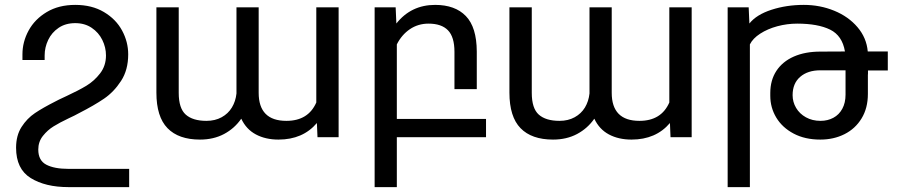

<svg xmlns="http://www.w3.org/2000/svg" viewBox="-20 -558 3661 781"><path d="M258.3 128.9H505.4V203.1H258.3Q164.6 203.1 105 166.3Q45.4 129.4 45.4 43Q45.4 -6.8 67.6 -41.5Q89.8 -76.2 122.1 -97.9Q154.3 -119.6 206.5 -146L219.7 -152.8Q225.1 -155.8 252 -168Q299.3 -189.9 331.3 -209.2Q363.3 -228.5 387.2 -259.5Q411.1 -290.5 411.1 -332.5Q411.1 -365.2 396.2 -395.5Q381.3 -425.8 353 -444.8Q324.7 -463.9 286.1 -463.9Q246.6 -463.9 218.5 -444.8Q190.4 -425.8 176 -395.5Q161.6 -365.2 161.6 -332.5V-314H71.3V-336.9Q71.3 -387.7 96.4 -433.8Q121.6 -480 170.2 -509Q218.8 -538.1 286.1 -538.1Q354 -538.1 402.8 -509Q451.7 -480 476.6 -433.8Q501.5 -387.7 501.5 -336.9Q501.5 -273.4 472.4 -228.8Q443.4 -184.1 403.3 -156.7Q363.3 -129.4 301.3 -97.7L282.7 -87.9Q268.1 -80.6 259.3 -76.7Q222.2 -59.1 197.8 -43.9Q173.3 -28.8 154.5 -5.1Q135.7 18.6 135.7 50.3Q135.7 94.7 168.2 111.8Q200.7 128.9 258.3 128.9Z M1266.6 -141.1V-528.3H1357.4V0H1271.5L1269 -57.6Q1211.9 9.8 1112.8 9.8Q1060.1 9.8 1020.8 -11.2Q981.4 -32.2 961.4 -75.2Q934.1 -35.6 891.4 -12.9Q848.6 9.8 793.5 9.8Q706.5 9.8 661.4 -36.6Q616.2 -83 616.2 -181.2V-528.3H707V-180.2Q707 -117.2 735.6 -91.8Q764.2 -66.4 819.8 -66.4Q855 -66.4 881.6 -81.1Q908.2 -95.7 923.3 -120.8Q938.5 -146 941.9 -177.7V-528.3H1032.2V-180.7Q1032.2 -66.4 1145 -66.4Q1233.9 -66.4 1266.6 -141.1Z M1957 0H1594.2V203.1H1503.9V-528.3H1589.4L1592.3 -462.4Q1652.3 -538.1 1750 -538.1Q1831.1 -538.1 1875 -492.7Q1918.9 -447.3 1919.4 -348.6V-195.3H1828.6V-347.2Q1828.6 -407.7 1802.2 -434.8Q1775.9 -461.9 1723.1 -461.9Q1680.7 -461.9 1647.2 -439.2Q1613.8 -416.5 1594.2 -377.4V-74.2H1957Z M2702.6 -141.1V-528.3H2793.5V0H2707.5L2705.1 -57.6Q2647.9 9.8 2548.8 9.8Q2496.1 9.8 2456.8 -11.2Q2417.5 -32.2 2397.5 -75.2Q2370.1 -35.6 2327.4 -12.9Q2284.7 9.8 2229.5 9.8Q2142.6 9.8 2097.4 -36.6Q2052.2 -83 2052.2 -181.2V-528.3H2143.1V-180.2Q2143.1 -117.2 2171.6 -91.8Q2200.2 -66.4 2255.9 -66.4Q2291 -66.4 2317.6 -81.1Q2344.2 -95.7 2359.4 -120.8Q2374.5 -146 2377.9 -177.7V-528.3H2468.3V-180.7Q2468.3 -66.4 2581.1 -66.4Q2669.9 -66.4 2702.6 -141.1Z M3591.3 -271.5H3510.7V-255.4H3510.3V-175.8Q3510.3 -118.2 3484.6 -76.2Q3459 -34.2 3415 -12.2Q3371.1 9.8 3316.9 9.8Q3254.4 9.8 3208.3 -14.6Q3162.1 -39.1 3137.7 -79.6Q3113.3 -120.1 3113.3 -168V-179.7Q3113.3 -231.9 3138.2 -269.8Q3163.1 -307.6 3209 -327.9Q3254.9 -348.1 3316.9 -348.1L3417 -348.6Q3406.2 -413.1 3356.7 -437.5Q3307.1 -461.9 3222.7 -461.9Q3181.6 -461.9 3141.8 -451.2Q3102.1 -440.4 3072.3 -421.1Q3042.5 -401.9 3030.3 -377.4V203.1H2939.9V-528.3H3025.4L3028.3 -462.4Q3057.1 -498.5 3118.2 -518.3Q3179.2 -538.1 3249.5 -538.1Q3315.4 -538.1 3373.3 -514.4Q3431.2 -490.7 3468 -447.5Q3504.9 -404.3 3509.8 -348.6H3591.3ZM3419.4 -272H3316.9Q3265.6 -272 3234.9 -245.4Q3204.1 -218.8 3204.1 -170.9Q3204.1 -143.1 3218.3 -119.1Q3232.4 -95.2 3258.3 -80.8Q3284.2 -66.4 3317.9 -66.4Q3346.7 -66.4 3369.9 -78.9Q3393.1 -91.3 3406.2 -115.5Q3419.4 -139.6 3419.4 -172.9Z"/></svg>

Font: Mardoto
Style: Regular
Weight: 400
Designer: Christian Robertson, Vahan Hovhannisyan
Foundry: Google
Version: Version 1.000